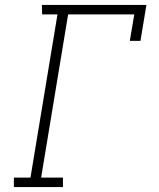

<svg xmlns="http://www.w3.org/2000/svg" viewBox="-20 -755 640 775"><path d="M36 0V-38H103L212 -697H150L149 -735H571L547 -590H504L522 -697H255L146 -38H234V0Z"/></svg>

Font: Iosevka Etoile Extralight
Style: Italic
Weight: 200
Italic angle: -9°
Designer: Belleve Invis
Foundry: Belleve Invis
Version: Version 22.1.2; ttfautohint (v1.8.4)